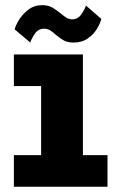

<svg xmlns="http://www.w3.org/2000/svg" viewBox="-20 -706 440 726"><path d="M32.5 0V-119.5H135.5V-380.5H32.5V-500H293.5V-119.5H386.5V0ZM258 -545Q234 -545 218.2 -554.8Q202.5 -564.5 190 -575.5Q180 -584.5 170 -591Q160 -597.5 147.5 -597.5Q125 -597.5 112 -578.8Q99 -560 94.5 -545L35.5 -595Q38.5 -609 51.8 -630.8Q65 -652.5 87.2 -669.5Q109.5 -686.5 139.5 -686.5Q163 -686.5 179 -676.8Q195 -667 208.5 -656Q219.5 -646.5 230 -639.8Q240.5 -633 253.5 -633Q274.5 -633 287.5 -651.8Q300.5 -670.5 305 -685L363 -634.5Q359.5 -619 347 -597.8Q334.5 -576.5 312.2 -560.8Q290 -545 258 -545Z"/></svg>

Font: Trispace SemiCondensed
Style: Bold
Weight: 700
Width: 4
Designer: Tyler Finck
Foundry: Etcetera Type Company
Version: Version 1.210; ttfautohint (v1.8.3)